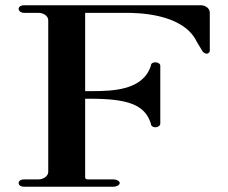

<svg xmlns="http://www.w3.org/2000/svg" viewBox="-20 -706 861 726"><path d="M71.3 0H409.9C419.8 0 432.7 -5.9 432.7 -13.9C432.7 -21.8 419.8 -27.7 409.9 -27.7H311.9C304 -27.7 302 -31.7 302 -35.6V-332.7H318.8C460.4 -332.7 527.7 -311.9 550.5 -238.6C550.5 -231.7 555.4 -224.8 568.3 -224.8C578.2 -224.8 586.1 -231.7 586.1 -238.6V-457.4C586.1 -464.4 578.2 -470.3 568.3 -470.3C555.4 -470.3 550.5 -464.4 550.5 -457.4C520.8 -365.3 409.9 -361.4 324.8 -361.4H302V-657.4H456.4C497 -657.4 672.3 -656.4 723.8 -548.5L744.6 -513.9C750.5 -504 759.4 -503 763.4 -503C764.4 -503 773.3 -506.9 773.3 -513.9V-658.4C773.3 -672.3 759.4 -686.1 739.6 -686.1H71.3C58.4 -686.1 50.5 -680.2 50.5 -672.3C50.5 -665.3 58.4 -657.4 71.3 -657.4H125.7C145.5 -657.4 162.4 -644.6 162.4 -629.7V-55.4C162.4 -41.6 145.5 -27.7 125.7 -27.7H71.3C58.4 -27.7 50.5 -21.8 50.5 -13.9C50.5 -5.9 58.4 0 71.3 0Z"/></svg>

Font: Biblismive
Style: Regular
Weight: 400
Designer: Susan Drake
Foundry: Susan Drake
Version: Version 1.0; ttfautohint (v1.8.4.7-5d5b)